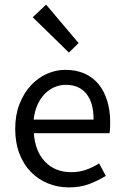

<svg xmlns="http://www.w3.org/2000/svg" viewBox="-20 -801 536 833"><path d="M279 12Q230 12 187.5 -5.5Q145 -23 113.5 -55.5Q82 -88 64 -135Q46 -182 46 -242Q46 -302 64.5 -349.5Q83 -397 113.5 -430Q144 -463 183 -480.5Q222 -498 264 -498Q310 -498 346.5 -482Q383 -466 407.5 -436Q432 -406 445 -364Q458 -322 458 -270Q458 -257 457.5 -244.5Q457 -232 455 -223H127Q132 -145 175.5 -99.5Q219 -54 289 -54Q324 -54 353.5 -64.5Q383 -75 410 -92L439 -38Q407 -18 368 -3Q329 12 279 12ZM126 -282H386Q386 -356 354.5 -394.5Q323 -433 266 -433Q240 -433 216.5 -423Q193 -413 174 -393.5Q155 -374 142.5 -346Q130 -318 126 -282ZM279 -573 122 -726 180 -781 321 -614Z"/></svg>

Font: Processing Sans Pro
Style: Regular
Weight: 400
Designer: Paul D. Hunt
Foundry: Adobe Systems Incorporated
Version: Version 2.020;PS 2.000;hotconv 1.0.86;makeotf.lib2.5.63406